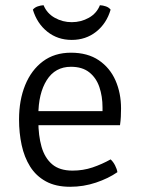

<svg xmlns="http://www.w3.org/2000/svg" viewBox="-20 -704 543 736"><path d="M95 -224V-278H373V-292Q373 -334.5 361 -370Q349 -405.5 322.2 -426.8Q295.5 -448 252 -448Q191.5 -448 159.2 -396.8Q127 -345.5 127 -262V-240Q127 -184.5 139.2 -141.5Q151.5 -98.5 180 -74.2Q208.5 -50 258 -50Q298.5 -50 334.8 -62.2Q371 -74.5 404 -93Q414 -84 421.2 -69.8Q428.5 -55.5 430 -44Q395.5 -20 347.8 -4Q300 12 249 12Q193.5 12 155.8 -8.8Q118 -29.5 95.5 -65.5Q73 -101.5 63 -148Q53 -194.5 53 -246Q53 -320 76.5 -377.8Q100 -435.5 144.5 -468.8Q189 -502 252 -502Q316 -502 358.8 -473Q401.5 -444 422.8 -395.5Q444 -347 444 -288Q444 -270 443.2 -256Q442.5 -242 440 -224ZM404 -667Q388.5 -614 348.8 -582.5Q309 -551 255 -551Q201 -551 161.5 -582.5Q122 -614 106 -667Q113 -675.5 124.5 -679.5Q136 -683.5 147 -684Q160 -652.5 190 -635.8Q220 -619 255 -619Q290.5 -619 320.5 -635.8Q350.5 -652.5 363 -684Q374.5 -683.5 386 -679.5Q397.5 -675.5 404 -667Z"/></svg>

Font: Signika Negative Light Light
Style: Regular
Weight: 300
Version: Version 2.001